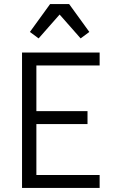

<svg xmlns="http://www.w3.org/2000/svg" viewBox="-20 -930 590 950"><path d="M89 0V-670H473V-606H160V-380H413V-316H160V-64H473V0ZM379 -740 275 -858 171 -740 128 -772 228 -910H322L422 -772Z"/></svg>

Font: Lode Term
Style: Regular
Weight: 400
Monospace: yes
Designer: Belleve Invis
Foundry: Belleve Invis
Version: Version 29.2.0